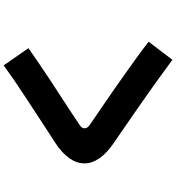

<svg xmlns="http://www.w3.org/2000/svg" viewBox="23 -881 954 1040"><g transform="rotate(-90 500.0 -361.0)"><path d="M794 -33 696 96Q654 65 610 33Q566 1 520 -31.5Q474 -64 427 -96.5Q380 -129 333 -161.5Q286 -194 241 -225Q189 -261 162 -300.5Q135 -340 135 -380Q135 -423 163 -462.5Q191 -502 244 -537Q284 -563 326.5 -590.5Q369 -618 412 -646.5Q455 -675 499 -703.5Q543 -732 585 -761Q627 -790 666 -818L759 -684Q719 -656 676.5 -627Q634 -598 591 -569.5Q548 -541 506 -514Q464 -487 424 -460.5Q384 -434 348 -410Q335 -402 330 -395.5Q325 -389 325 -380Q325 -373 329 -366Q333 -359 346 -350Q388 -321 433 -290.5Q478 -260 524 -228Q570 -196 616.5 -163Q663 -130 708 -97.5Q753 -65 794 -33Z"/></g></svg>

Font: Murecho Thin ExtraBold
Style: Regular
Weight: 800
Version: Version 1.010